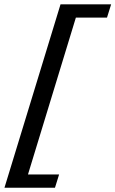

<svg xmlns="http://www.w3.org/2000/svg" viewBox="-22 -752 530 882"><path d="M-1.5 110.5 256 -732H488.5L469.5 -671H326.5L106.5 49.5H249.5L230.5 110.5Z"/></svg>

Font: Newsreader 6pt
Style: Italic
Weight: 400
Italic angle: -17°
Designer: Hugues Gentile
Foundry: Production Type
Version: Version 1.003; ttfautohint (v1.8.3)